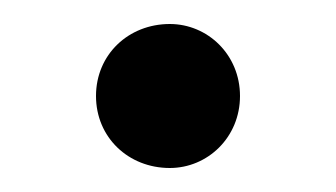

<svg xmlns="http://www.w3.org/2000/svg" viewBox="-20 -395 280 160"><path d="M121.5 -255C153 -255 180 -280.5 180 -315C180 -349.5 153 -375 121.5 -375C87 -375 60 -349.5 60 -315C60 -280.5 87 -255 121.5 -255Z"/></svg>

Font: Hauora Medium
Style: Regular
Weight: 500
Designer: Wayne Shih
Foundry: WCYS
Version: Version 1.001;hotconv 1.0.109;makeotfexe 2.5.65596